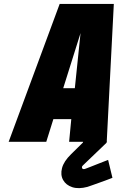

<svg xmlns="http://www.w3.org/2000/svg" viewBox="-20 -720 598 975"><path d="M523 -4H403L401 4L341 63Q304 99 295 133.5Q286 168 300.5 194Q315 220 347 230.5Q379 241 424 229Q433 226 450 220Q467 214 486.5 207Q506 200 523.5 193.5Q541 187 551 183L529 92Q529 92 513.5 98Q498 104 476.5 112.5Q455 121 436 128.5Q417 136 411 138Q404 140 400 137.5Q396 135 396 129.5Q396 124 401 120L521 5ZM522 0 558 -700H283L24 0H215L251 -115H342L331 0ZM301 -272 389 -552 360 -272Z"/></svg>

Font: Advent Pro Black
Style: Italic
Weight: 900
Italic angle: -12°
Version: Version 3.000